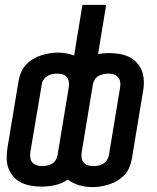

<svg xmlns="http://www.w3.org/2000/svg" viewBox="-20 -755 640 785"><path d="M358 10Q330 10 304 2.5Q278 -5 257 -21Q245 -12 231.5 -6.5Q218 -1 204.5 2Q191 5 177 6.5Q163 8 150 8Q128 8 107.5 4.5Q87 1 68.5 -7.5Q50 -16 36.5 -31Q23 -46 15.5 -64.5Q8 -83 7.5 -104.5Q7 -126 10 -147L56 -425Q59 -442 66 -459Q73 -476 85.5 -489.5Q98 -503 114 -513Q130 -523 147.5 -528.5Q165 -534 182 -537Q199 -540 217 -540Q234 -540 250.5 -537Q267 -534 283 -528L317 -735H414L381 -534Q392 -536 403 -537Q414 -538 425 -538Q447 -538 468 -534.5Q489 -531 507 -522.5Q525 -514 539 -499Q553 -484 560 -465.5Q567 -447 568 -425.5Q569 -404 565 -383L519 -105Q516 -88 509 -71Q502 -54 489.5 -40.5Q477 -27 461 -17Q445 -7 427.5 -1.5Q410 4 393 7Q376 10 358 10ZM151 -76Q162 -76 172 -78Q182 -80 191.5 -85Q201 -90 207 -99.5Q213 -109 215 -119L261 -397Q263 -408 261.5 -419.5Q260 -431 253.5 -439.5Q247 -448 236 -451Q225 -454 213 -454Q203 -454 193 -452Q183 -450 174 -444.5Q165 -439 158.5 -430Q152 -421 151 -411L104 -133Q103 -122 104 -110.5Q105 -99 112 -91Q119 -83 129.5 -79.5Q140 -76 151 -76ZM362 -76Q372 -76 382 -78Q392 -80 401.5 -85.5Q411 -91 417 -100Q423 -109 425 -119L471 -397Q473 -408 471.5 -419.5Q470 -431 463 -439Q456 -447 445.5 -450.5Q435 -454 424 -454Q414 -454 403.5 -452Q393 -450 383.5 -445Q374 -440 368 -430.5Q362 -421 360 -411L314 -133Q312 -122 313.5 -110.5Q315 -99 322 -90.5Q329 -82 339.5 -79Q350 -76 362 -76Z"/></svg>

Font: Iosevka Curly Medium Extended
Style: Italic
Weight: 500
Width: 7
Italic angle: -9°
Monospace: yes
Designer: Belleve Invis
Foundry: Belleve Invis
Version: Version 11.1.0; ttfautohint (v1.8.3)